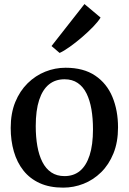

<svg xmlns="http://www.w3.org/2000/svg" viewBox="-20 -892 620 924"><path d="M31.5 -276.5Q31.5 -347 53.5 -400.8Q75.5 -454.5 113.2 -491.5Q151 -528.5 198 -547.2Q245 -566 295.5 -566Q382 -566 438 -528.2Q494 -490.5 521 -425.5Q548 -360.5 548 -278.5Q548 -208 526 -153.8Q504 -99.5 466.5 -62.8Q429 -26 381.8 -7.5Q334.5 11 284 11Q219 11 171.5 -10.5Q124 -32 93 -71Q62 -110 46.8 -162.5Q31.5 -215 31.5 -276.5ZM290.5 -44.5Q334.5 -44.5 364.8 -69.5Q395 -94.5 411.2 -144.5Q427.5 -194.5 427.5 -270Q427.5 -322 420 -365.8Q412.5 -409.5 396.5 -442Q380.5 -474.5 354.2 -492.5Q328 -510.5 290.5 -510.5Q246.5 -510.5 215.8 -485.8Q185 -461 168.5 -411Q152 -361 152 -285Q152 -232.5 159.8 -188.8Q167.5 -145 184 -112.5Q200.5 -80 227 -62.2Q253.5 -44.5 290.5 -44.5ZM266.5 -637.5 228 -670.5 386.5 -872.5 464 -807.5Q453 -789 428.8 -763.8Q404.5 -738.5 374.5 -712.8Q344.5 -687 316 -666.8Q287.5 -646.5 267.5 -637.5Z"/></svg>

Font: Merriweather 28pt Medium
Style: Regular
Weight: 500
Version: Version 2.100